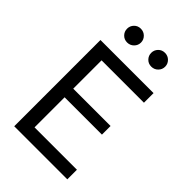

<svg xmlns="http://www.w3.org/2000/svg" viewBox="-267 -1006 1102 1102"><g transform="rotate(45 284.5 -455.0)"><path d="M162 -622V-392H465V-322H162V-78H506V0H75V-700H506V-622ZM333 -854Q333 -877 349 -893.5Q365 -910 389 -910Q413 -910 429.5 -893.5Q446 -877 446 -854Q446 -831 429.5 -814.5Q413 -798 389 -798Q365 -798 349 -814.5Q333 -831 333 -854ZM137 -854Q137 -877 153 -893.5Q169 -910 193 -910Q217 -910 233.5 -893.5Q250 -877 250 -854Q250 -831 233.5 -814.5Q217 -798 193 -798Q169 -798 153 -814.5Q137 -831 137 -854Z"/></g></svg>

Font: Be Vietnam
Style: Regular
Weight: 400
Designer: Gabriel Lam
Foundry: TypeRant
Version: Version 4.000